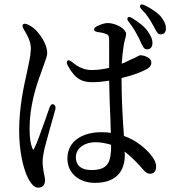

<svg xmlns="http://www.w3.org/2000/svg" viewBox="-20 -825 790 883"><path d="M620 -647C623 -642 626 -633 629 -627C637 -611 642 -599 655 -598C669 -597 680 -606 681 -624C682 -641 676 -658 659 -682C645 -702 621 -721 589 -741C578 -748 570 -749 567 -743C564 -738 566 -731 574 -722C595 -695 608 -671 620 -647ZM68 -224C68 -128 88 -43 112 0C124 21 138 38 156 38C177 38 187 24 187 4C187 -6 184 -20 181 -33C179 -48 176 -63 176 -79C176 -96 179 -117 186 -147C194 -178 219 -267 234 -320C237 -332 235 -339 228 -344C220 -349 213 -344 208 -331C202 -314 195 -293 187 -271C169 -221 149 -164 139 -146C133 -133 133 -133 128 -146C121 -162 116 -190 116 -236C116 -336 147 -433 168 -488C175 -508 179 -521 184 -533C192 -555 197 -569 197 -582C197 -624 161 -672 141 -690C130 -700 121 -706 108 -712C97 -717 90 -717 86 -713C82 -708 83 -701 89 -691C107 -661 122 -633 122 -601C121 -567 112 -532 103 -488C90 -430 68 -332 68 -224ZM292 -523C327 -458 361 -447 406 -447C431 -447 457 -450 482 -454C483 -396 485 -329 488 -272C488 -251 489 -232 490 -214C476 -216 461 -217 446 -217C362 -217 290 -178 290 -96C290 -26 347 16 416 16C514 16 554 -37 554 -112L553 -128C578 -109 602 -86 627 -58C643 -39 654 -26 670 -26C689 -26 698 -39 698 -59C698 -77 689 -95 672 -115C651 -140 611 -178 550 -200C545 -270 539 -362 539 -458V-466C580 -476 616 -488 634 -497C664 -510 676 -519 676 -538C676 -558 647 -570 626 -571C623 -571 618 -569 611 -565C604 -561 593 -555 577 -549C569 -545 563 -542 555 -538C551 -536 546 -534 540 -532C542 -560 544 -585 547 -603C550 -624 552 -635 555 -644C557 -653 560 -660 560 -669C560 -691 515 -719 475 -719C460 -719 442 -712 427 -705C417 -700 412 -695 413 -688C414 -682 420 -679 432 -677C445 -676 458 -673 469 -668C479 -665 482 -660 482 -634V-513C457 -507 430 -503 401 -503C368 -503 340 -516 311 -540C301 -548 294 -550 290 -546C286 -541 286 -533 292 -523ZM329 -102C329 -147 374 -171 417 -171C444 -171 468 -166 491 -159V-155C491 -79 477 -43 400 -43C360 -43 329 -59 329 -102ZM633 -780C656 -757 669 -736 682 -712C685 -708 689 -700 692 -694C700 -679 706 -667 718 -667C733 -666 743 -677 743 -692C744 -709 737 -727 718 -751C701 -768 680 -784 647 -800C635 -806 627 -806 625 -801C622 -795 624 -789 633 -780Z"/></svg>

Font: 寒蝉锦书宋 CompactLight
Style: Bold
Weight: 400
Width: 4
Designer: 寒蝉锦书宋{Warren} 思源宋体{Ryoko NISHIZUKA 西塚涼子 (kana & ideographs); Frank Grießhammer (Latin, Greek & Cyrillic); Wenlong ZHANG 
Foundry: Adobe & ChillType
Version: Version 2.000;Glyphs 3.1.1 (3135)